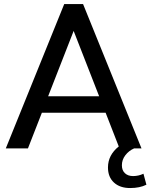

<svg xmlns="http://www.w3.org/2000/svg" viewBox="-20 -739 749 956"><path d="M8.8 0 299.8 -718.8H393.6L684.6 0H647.5Q621.1 11.7 604 34.2Q586.9 56.6 586.9 84Q586.9 109.4 602.1 123.5Q617.2 137.7 642.6 137.7Q669.9 137.7 694.3 126L709 180.7Q675.8 197.3 627.9 197.3Q577.1 197.3 547.4 169.9Q517.6 142.6 517.6 94.7Q517.6 33.2 571.3 -9.8L505.9 -177.7H188.5L119.1 0ZM219.7 -259.8H473.6L346.7 -585Z"/></svg>

Font: Min Sans Medium
Style: Regular
Weight: 500
Designer: Jinseong-Kim, NotoSansCJK, Nunito
Foundry: Jinseong-Kim
Version: Version 1.400;Glyphs 3.1.2 (3151)